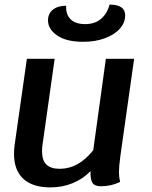

<svg xmlns="http://www.w3.org/2000/svg" viewBox="-20 -806 663 836"><path d="M504 -126Q498 -81 498 -55Q498 -34 503 -14Q465 5 419 5Q393 5 383 -9Q373 -23 374 -61Q342 -27 296.5 -8.5Q251 10 200 10Q122 10 81.5 -27.5Q41 -65 41 -136Q41 -156 44 -177L97 -550H218L166 -182Q163 -164 163 -148Q163 -108 182 -89.5Q201 -71 240 -71Q322 -71 386 -152L441 -550H564ZM189 -717Q189 -747 210.5 -764Q232 -781 268 -781Q266 -744 287 -722.5Q308 -701 351 -701Q393 -701 420 -724Q447 -747 457 -786Q525 -786 525 -739Q525 -708 502.5 -682Q480 -656 438 -640Q396 -624 342 -624Q269 -624 229 -651.5Q189 -679 189 -717Z"/></svg>

Font: Krub SemiBold
Style: Italic
Weight: 600
Italic angle: -8°
Designer: Ekaluck Peanpanawate
Foundry: Cadson Demak Co.,Ltd.
Version: Version 1.000; ttfautohint (v1.6)